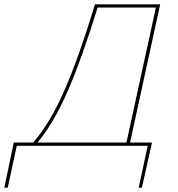

<svg xmlns="http://www.w3.org/2000/svg" viewBox="-55 -678 827 893"><path d="M652 -15 605 195H590L632 0H23L-19 195H-35L9 -15H99Q177 -103 244.5 -257.5Q312 -412 387 -658H690L550 -15ZM119 -15H533L670 -643H399Q326 -406 260 -254.5Q194 -103 119 -15Z"/></svg>

Font: EauTest Thin
Style: Italic
Weight: 250
Italic angle: -12°
Designer: Christian Thalmann (Catharsis Fonts)
Version: Version 0.001;PS 000.001;hotconv 1.0.88;makeotf.lib2.5.64775